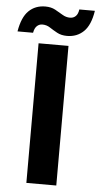

<svg xmlns="http://www.w3.org/2000/svg" viewBox="-104 -922 495 959"><g transform="rotate(5 144.0 -443.0)"><path d="M66 0V-700H216V0ZM204 -749Q175 -749 154 -760.5Q133 -772 115.5 -783.5Q98 -795 77 -795Q61 -795 49.5 -784Q38 -773 34 -750H-44Q-32 -822 1 -854Q34 -886 84 -886Q113 -886 134 -874.5Q155 -863 173 -852Q191 -841 211 -841Q228 -841 239.5 -852Q251 -863 254 -886H332Q321 -814 287.5 -781.5Q254 -749 204 -749Z"/></g></svg>

Font: DM Sans 18pt Black
Style: Regular
Weight: 900
Designer: Colophon Foundry, Jonny Pinhorn
Foundry: Colophon Foundry
Version: Version 4.004;gftools[0.9.30]